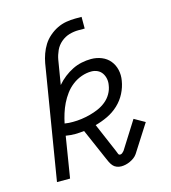

<svg xmlns="http://www.w3.org/2000/svg" viewBox="-110 -824 821 921"><g transform="rotate(-15 300.0 -364.0)"><path d="M379 7Q367 7 356 2.5Q345 -2 338 -10.5Q331 -19 326 -29Q321 -39 317 -49L250 -203Q239 -202 228 -201Q217 -200 206 -200Q194 -200 182.5 -201Q171 -202 159 -204L126 0H61L154 -566Q158 -588 166 -610.5Q174 -633 186.5 -653Q199 -673 218 -689.5Q237 -706 258.5 -716.5Q280 -727 303 -731Q326 -735 348 -735H380V-677H349Q326 -677 303.5 -670.5Q281 -664 262 -648Q243 -632 233 -610Q223 -588 219 -566L199 -445Q216 -465 236 -480.5Q256 -496 278 -507Q300 -518 324 -523Q348 -528 371 -528Q399 -528 423.5 -518Q448 -508 464 -488.5Q480 -469 486 -443Q492 -417 487 -389Q482 -358 467 -328.5Q452 -299 427.5 -276Q403 -253 372.5 -238.5Q342 -224 311 -216L373 -71Q376 -65 378.5 -57Q381 -49 388 -49Q394 -49 399 -53Q404 -57 408 -62L494 -198L547 -168L460 -32Q453 -22 443.5 -15Q434 -8 423 -3Q412 2 401 4.5Q390 7 379 7ZM210 -259Q232 -259 253.5 -262Q275 -265 296 -270.5Q317 -276 338 -285Q359 -294 377 -308.5Q395 -323 406.5 -343Q418 -363 421 -385Q424 -401 421 -416.5Q418 -432 409.5 -444.5Q401 -457 387 -463.5Q373 -470 357 -470Q333 -470 308.5 -461.5Q284 -453 263 -437Q242 -421 226.5 -400Q211 -379 200 -356.5Q189 -334 181.5 -310Q174 -286 169 -262Q180 -260 190 -259.5Q200 -259 210 -259Z"/></g></svg>

Font: Iosevka Etoile Light
Style: Italic
Weight: 300
Italic angle: -9°
Designer: Belleve Invis
Foundry: Belleve Invis
Version: Version 22.1.2; ttfautohint (v1.8.4)